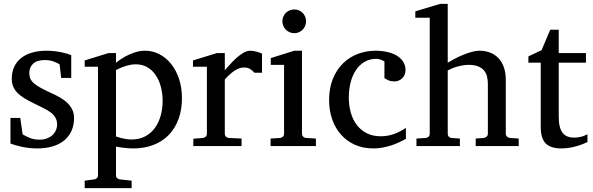

<svg xmlns="http://www.w3.org/2000/svg" viewBox="-20 -757 3071 995"><path d="M363.8 -145Q363.8 -108.4 350.6 -79.1Q337.4 -49.8 313 -29.5Q288.6 -9.3 252.9 1.5Q217.3 12.2 172.9 12.2Q149.9 12.2 128.2 9.5Q106.4 6.8 88.1 2.7Q69.8 -1.5 55.7 -5.9Q41.5 -10.3 34.2 -13.2V-146H85L97.2 -61Q112.3 -51.3 134.5 -42.2Q156.7 -33.2 186 -33.2Q207.5 -33.2 224.1 -39.8Q240.7 -46.4 252.2 -57.1Q263.7 -67.9 269.8 -81.8Q275.9 -95.7 275.9 -110.8Q275.9 -131.8 267.6 -146.7Q259.3 -161.6 243.7 -173.6Q228 -185.5 205.3 -196.8Q182.6 -208 153.8 -222.2Q126.5 -235.4 105.5 -248.3Q84.5 -261.2 70.1 -276.1Q55.7 -291 48.3 -308.8Q41 -326.7 41 -349.1Q41 -382.3 53 -409.2Q64.9 -436 87.9 -454.8Q110.8 -473.6 144.3 -483.9Q177.7 -494.1 221.2 -494.1Q243.2 -494.1 263.2 -491.7Q283.2 -489.3 299.8 -485.8Q316.4 -482.4 329.1 -478.5Q341.8 -474.6 349.1 -471.2V-353H296.9L289.1 -422.9Q278.3 -431.2 257.3 -438.5Q236.3 -445.8 212.9 -445.8Q171.4 -445.8 151.6 -427Q131.8 -408.2 131.8 -378.9Q131.8 -361.8 137.5 -349.1Q143.1 -336.4 156 -325.2Q168.9 -314 190.2 -302.2Q211.4 -290.5 243.2 -275.9Q269.5 -264.2 291.5 -251.5Q313.5 -238.8 329.6 -223.1Q345.7 -207.5 354.7 -188.5Q363.8 -169.4 363.8 -145Z M822.8 -233.9Q822.8 -272.5 813.7 -306.9Q804.7 -341.3 787.1 -367.4Q769.5 -393.6 743.4 -408.7Q717.3 -423.8 683.1 -423.8Q664.1 -423.8 645.8 -418.9Q627.4 -414.1 613.3 -408.7Q596.7 -402.3 581.1 -394V-49.8Q592.8 -45.4 606 -42Q617.2 -39.1 631.8 -36.6Q646.5 -34.2 662.1 -34.2Q703.1 -34.2 733.4 -50.8Q763.7 -67.4 783.4 -95Q803.2 -122.6 813 -158.7Q822.8 -194.8 822.8 -233.9ZM922.9 -248Q922.9 -189 905.5 -140.9Q888.2 -92.8 855.7 -58.8Q823.2 -24.9 776.1 -6.3Q729 12.2 669.9 12.2Q656.2 12.2 640.6 11Q625 9.8 611.8 7.8Q596.2 5.9 581.1 2.9V151.9Q581.1 161.1 587.4 166.5Q593.8 171.9 603 172.9L662.1 179.2V217.8H418.9V179.2L466.8 172.9Q476.1 171.9 481.9 166.5Q487.8 161.1 487.8 151.9V-411.1H418.9V-443.8L542 -481.9H581.1V-432.1Q602.5 -449.2 627 -462.9Q647.9 -474.6 675.3 -484.4Q702.6 -494.1 731.9 -494.1Q770.5 -494.1 805.2 -476.6Q839.8 -459 866 -426.8Q892.1 -394.5 907.5 -349.1Q922.9 -303.7 922.9 -248Z M1298.8 -379.9Q1289.1 -391.1 1276.4 -399.2Q1263.7 -407.2 1245.1 -407.2Q1220.7 -407.2 1195.8 -390.9Q1170.9 -374.5 1145 -345.2V-64Q1145 -54.7 1150.9 -48.8Q1156.7 -43 1166 -42L1231.9 -39.1V0H981.9V-38.1L1031.2 -42Q1040 -43 1046.1 -48.8Q1052.2 -54.7 1052.2 -64V-411.1H980V-443.8L1104 -481.9H1145V-393.1Q1155.8 -404.8 1171.1 -422.1Q1186.5 -439.5 1204.1 -455.6Q1221.7 -471.7 1240.5 -482.9Q1259.3 -494.1 1276.9 -494.1Q1284.7 -494.1 1293.5 -492.7Q1302.2 -491.2 1310.5 -489Q1318.8 -486.8 1325.9 -484.1Q1333 -481.4 1337.9 -479V-379.9Z M1382.3 0V-39.1L1431.2 -42Q1440.4 -43 1446.3 -48.8Q1452.1 -54.7 1452.1 -64V-420.9H1383.3V-456.1L1505.4 -494.1H1544.9V-64Q1544.9 -54.7 1551 -48.8Q1557.1 -43 1565.9 -42L1617.2 -39.1V0ZM1565.9 -647Q1565.9 -634.3 1561.3 -622.8Q1556.6 -611.3 1548.3 -603Q1540 -594.7 1529.1 -589.8Q1518.1 -585 1505.4 -585Q1492.7 -585 1481.2 -589.8Q1469.7 -594.7 1461.4 -603Q1453.1 -611.3 1448.2 -622.8Q1443.4 -634.3 1443.4 -647Q1443.4 -659.7 1448.2 -670.9Q1453.1 -682.1 1461.4 -690.4Q1469.7 -698.7 1481.2 -703.4Q1492.7 -708 1505.4 -708Q1518.1 -708 1529.1 -703.4Q1540 -698.7 1548.3 -690.4Q1556.6 -682.1 1561.3 -670.9Q1565.9 -659.7 1565.9 -647Z M2083.5 -37.1Q2066.4 -28.3 2047.6 -19.3Q2028.8 -10.3 2007.6 -3.4Q1986.3 3.4 1963.1 7.8Q1939.9 12.2 1914.6 12.2Q1861.8 12.2 1819.6 -6.6Q1777.3 -25.4 1747.6 -58.8Q1717.8 -92.3 1701.7 -138.2Q1685.5 -184.1 1685.5 -237.8Q1685.5 -300.8 1705.1 -348.6Q1724.6 -396.5 1757.8 -429Q1791 -461.4 1834.7 -477.8Q1878.4 -494.1 1926.3 -494.1Q1959 -494.1 1987.5 -487.5Q2016.1 -481 2036.9 -468.3Q2057.6 -455.6 2069.6 -437Q2081.5 -418.5 2081.5 -394Q2081.5 -379.4 2076.4 -368.4Q2071.3 -357.4 2063 -349.9Q2054.7 -342.3 2044.2 -338.6Q2033.7 -335 2022.5 -335Q2005.9 -335 1993.7 -340.6Q1981.4 -346.2 1972.2 -352.1V-439Q1961.9 -444.8 1950.9 -448.5Q1939.9 -452.1 1930.2 -452.1Q1897 -452.1 1870.4 -437Q1843.8 -421.9 1825.4 -395Q1807.1 -368.2 1797.4 -331.3Q1787.6 -294.4 1787.6 -251Q1787.6 -209.5 1798.1 -172.9Q1808.6 -136.2 1829.3 -109.1Q1850.1 -82 1881.1 -66.4Q1912.1 -50.8 1953.1 -50.8Q1988.3 -50.8 2019.8 -61.8Q2051.3 -72.8 2083.5 -94.2Z M2445.3 0V-39.1L2486.3 -42Q2495.1 -43 2501.7 -48.8Q2508.3 -54.7 2508.3 -64V-321.8Q2508.3 -343.3 2503.7 -361.3Q2499 -379.4 2487.5 -392.6Q2476.1 -405.8 2457 -413.3Q2438 -420.9 2409.2 -420.9Q2396 -420.9 2381.3 -418.7Q2366.7 -416.5 2352.3 -412.6Q2337.9 -408.7 2324.5 -403.3Q2311 -397.9 2300.3 -392.1V-64Q2300.3 -54.7 2305.7 -48.8Q2311 -43 2320.3 -42L2363.3 -39.1V0H2138.2V-39.1L2186 -42Q2195.3 -43 2201.2 -48.8Q2207 -54.7 2207 -64V-665H2132.3V-698.2L2260.3 -736.8H2300.3V-432.1Q2314 -440.4 2334 -451.2Q2354 -461.9 2376.7 -471.4Q2399.4 -481 2422.6 -487.5Q2445.8 -494.1 2465.3 -494.1Q2494.1 -494.1 2518.8 -484.9Q2543.5 -475.6 2561.8 -457Q2580.1 -438.5 2590.6 -409.9Q2601.1 -381.3 2601.1 -342.8V-64Q2601.1 -54.7 2607.7 -48.8Q2614.3 -43 2623 -42L2668 -39.1V0Z M3024.4 -21Q3005.9 -11.7 2983.9 -4.4Q2965.3 2 2940.9 7.1Q2916.5 12.2 2889.6 12.2Q2833 12.2 2807.6 -14.2Q2782.2 -40.5 2782.2 -100.1V-432.1H2718.3V-464.8L2786.6 -497.1L2831.5 -603H2875.5V-481.9H3016.6V-432.1H2875.5V-152.8Q2875.5 -123 2880.6 -102.3Q2885.7 -81.5 2895.8 -68.6Q2905.8 -55.7 2920.7 -49.8Q2935.5 -43.9 2955.6 -43.9Q2970.2 -43.9 2982.7 -46.4Q2995.1 -48.8 3004.4 -52.2Q3015.1 -56.2 3024.4 -61Z"/></svg>

Font: BabelStone Ogham Bound
Style: Italic
Weight: 400
Italic angle: -30°
Designer: Andrew West
Foundry: BabelStone
Version: Version 2.02 March 14, 2022